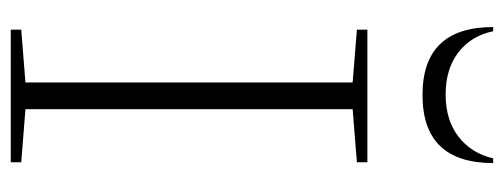

<svg xmlns="http://www.w3.org/2000/svg" viewBox="-310 -627 937 357"><g transform="rotate(90 158.5 -448.5)"><path d="M30.3 -897H38.1Q46.4 -856.4 77.1 -832.5Q107.9 -808.6 155.8 -808.6Q203.1 -808.6 234.1 -832.5Q265.1 -856.4 274.4 -897H283.2Q283.2 -765.6 156.7 -765.6Q30.3 -765.6 30.3 -897ZM35.2 0V-19.5L133.3 -27.3V-635.7L35.2 -643.6V-663.1H281.7V-643.6L183.1 -635.7V-27.3L281.7 -19.5V0Z"/></g></svg>

Font: Elstob ExtraLight
Style: Regular
Weight: 200
Designer: Peter S. Baker
Version: Version 1.015